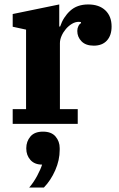

<svg xmlns="http://www.w3.org/2000/svg" viewBox="-20 -556 533 862"><path d="M37 -66H97V-423L37 -436V-493L246 -536V-437H250Q264 -479 295 -507.5Q326 -536 376 -536Q425 -536 453 -509.5Q481 -483 481 -437Q481 -397 460 -374Q439 -351 401 -351Q365 -351 346 -370.5Q327 -390 327 -417Q327 -429 332 -439Q337 -449 344 -452L343 -457Q340 -458 334 -458Q318 -458 303 -449Q288 -440 276 -426Q264 -412 256.5 -395Q249 -378 249 -362V-66H329V0H37ZM111 286Q120 276 129.5 262Q139 248 146.5 234Q154 220 160 206.5Q166 193 169 183Q135 183 116.5 162Q98 141 98 111V109Q98 79 116.5 57Q135 35 173 35Q211 35 229.5 57Q248 79 248 109V117Q248 163 228 208.5Q208 254 177 286H111Z"/></svg>

Font: IBM Plex Serif
Style: Bold
Weight: 700
Designer: Mike Abbink, Paul van der Laan, Pieter van Rosmalen
Foundry: Bold Monday
Version: Version 2.008